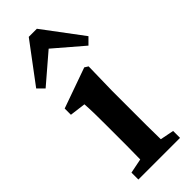

<svg xmlns="http://www.w3.org/2000/svg" viewBox="-247 -776 805 805"><g transform="rotate(-45 155.0 -374.0)"><path d="M33 0V-41L98 -54Q99 -91 99 -134.5Q99 -178 99 -210V-257Q99 -298 98.5 -325.5Q98 -353 96 -383L25 -392V-429L205 -493L221 -483L218 -342V-210Q218 -178 218 -134.5Q218 -91 219 -53L280 -41V0ZM282 -545 155 -654 28 -545 0 -573 131 -748H179L310 -573Z"/></g></svg>

Font: Source Serif 4 Semibold
Style: Regular
Weight: 600
Designer: Frank Grießhammer
Foundry: Adobe
Version: Version 4.005;hotconv 1.1.0;makeotfexe 2.6.0